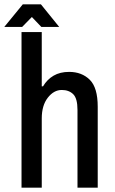

<svg xmlns="http://www.w3.org/2000/svg" viewBox="-42 -872 532 892"><path d="M58 0V-723H152V-471H158Q177 -503 207 -520.5Q237 -538 279 -538Q338 -538 375 -501.5Q412 -465 412 -376V0H318V-361Q318 -415 298 -434.5Q278 -454 245 -454Q208 -454 180 -418Q152 -382 152 -322V0ZM-22 -747 64 -852H148L233 -747H150L106 -793L61 -747Z"/></svg>

Font: Archivo Narrow Medium
Style: Regular
Weight: 500
Designer: Hector Gatti
Foundry: Omnibus-Type
Version: Version 3.002